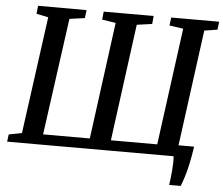

<svg xmlns="http://www.w3.org/2000/svg" viewBox="-59 -811 1202 1034"><g transform="rotate(5 542.0 -294.0)"><path d="M892.5 156Q895 139 897.5 119.5Q900 100 901.5 79.5Q903 59 903.8 38.8Q904.5 18.5 903 0L853.5 -61H1008.5Q1000.5 -7 991.5 34Q982.5 75 973 105Q963.5 135 955 156ZM3 0 8 -39.5 78.5 -53 165 -686.5 100.5 -700 105.5 -743.5 367.5 -743 362 -699.5 279.5 -688 192.5 -56H445L529.5 -688L455.5 -699.5L460 -743H730L726 -699.5L643.5 -688L559 -56H809.5L894.5 -688.5L819.5 -699.5L825 -743H1084L1079 -699.5L1008.5 -688.5L923.5 -55.5L997 -39.5L992.5 0Z"/></g></svg>

Font: Merriweather 28pt Medium
Style: Italic
Weight: 500
Italic angle: -7.8°
Version: Version 2.101